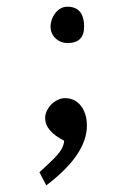

<svg xmlns="http://www.w3.org/2000/svg" viewBox="-20 -499 377 573"><path d="M231 -419.4Q231 -370.6 182.1 -370.6Q160.2 -370.6 145.5 -384.8Q130.9 -398.9 130.9 -419.4Q130.9 -430.2 134.5 -440.7Q138.2 -451.2 144.8 -459.7Q151.4 -468.3 160.6 -473.6Q169.9 -479 180.7 -479Q231 -479 231 -419.4ZM97.7 15.1Q105.5 7.8 117.9 -3.7Q130.4 -15.1 145.5 -30.3H145Q170.4 -55.7 171.4 -79.1Q114.7 -107.9 114.7 -146.5Q114.7 -157.7 119.9 -168.5Q125 -179.2 133.3 -187.5Q141.6 -195.8 152.3 -200.9Q163.1 -206.1 174.3 -206.1Q189 -206.1 200.9 -200.2Q212.9 -194.3 221.4 -183.3Q230 -172.4 234.6 -157.5Q239.3 -142.6 239.3 -124Q239.3 -37.6 118.2 54.2Z"/></svg>

Font: XB Khoramshahr
Style: Regular
Weight: 400
Designer: Behnam
Foundry: Irmug
Version: Version 8.005 2009